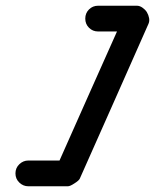

<svg xmlns="http://www.w3.org/2000/svg" viewBox="-20 -606 542 671"><path d="M323 -496Q304 -496 291 -509Q278 -522 278 -541Q278 -560 291 -573Q304 -586 323 -586Q357 -586 390.5 -586Q424 -586 458 -586Q468 -586 477.5 -579.5Q487 -573 493 -564Q499 -554 501 -543Q503 -532 499 -523Q439 -387 379 -252Q319 -117 259 18Q256 25 240 35Q225 45 217 45Q183 45 148.5 45Q114 45 79 45Q79 45 79 45Q79 45 79 45Q61 45 47.5 32Q34 19 34 0Q34 -19 47.5 -32Q61 -45 79 -45Q114 -45 148.5 -45Q183 -45 217 -45Q221 -45 214.5 -39.5Q208 -34 199 -28Q190 -22 182.5 -18.5Q175 -15 176 -18Q236 -154 296.5 -289Q357 -424 417 -559Q421 -569 432 -560Q443 -551 452 -537Q461 -523 464.5 -509.5Q468 -496 458 -496Q424 -496 390.5 -496Q357 -496 323 -496Q323 -496 323 -496Q323 -496 323 -496Z"/></svg>

Font: FRB American Cursive Black
Style: Bold Italic
Weight: 900
Italic angle: -25°
Version: Version 2.0;Modular Font Editor K font №1